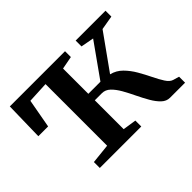

<svg xmlns="http://www.w3.org/2000/svg" viewBox="-109 -751 964 964"><g transform="rotate(-45 373.0 -269.0)"><path d="M131 0V-42L236 -53V-490.5L123 -485L95 -331H25.5L30 -538H422V-496.5L353.5 -483.5V-304H439.5L567 -483.5L497.5 -496.5V-538H709.5V-496.5L634 -483.5L500 -296Q535 -287.5 560.5 -261.8Q586 -236 605 -203Q624 -170 639.8 -137.5Q655.5 -105 670.8 -81.2Q686 -57.5 704 -52L736.5 -42.5V0H629.5Q605 0 585.5 -18.5Q566 -37 549 -66.5Q532 -96 516.2 -129Q500.5 -162 483.8 -191.5Q467 -221 447.8 -239.5Q428.5 -258 404 -258H353.5V-53L425.5 -42V0Z"/></g></svg>

Font: Merriweather 60pt SemiBold
Style: Regular
Weight: 600
Version: Version 2.100